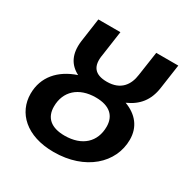

<svg xmlns="http://www.w3.org/2000/svg" viewBox="-161 -832 964 988"><g transform="rotate(30 321.5 -338.0)"><path d="M599 -545 620 -691H489L468 -548C460 -487 426 -435 343 -435C270 -435 242 -471 255 -544L276 -691H145L125 -550C115 -470 142 -420 198 -391C97 -357 34 -286 34 -186C34 -74 123 15 286 15C473 15 595 -97 595 -236C595 -311 553 -363 481 -390C549 -420 588 -469 599 -545ZM293 -86C212 -86 171 -123 171 -189C171 -279 234 -337 335 -337C419 -337 458 -297 458 -234C458 -144 397 -86 293 -86Z"/></g></svg>

Font: Fira Sans Medium
Style: Italic
Weight: 500
Italic angle: -8°
Designer: bBox Type GmbH & Carrois Corporate GbR & Edenspiekermann AG
Foundry: bBox Type GmbH & Carrois Corporate GbR & Edenspiekermann AG
Version: Version 4.301;PS 004.301;hotconv 1.0.88;makeotf.lib2.5.64775